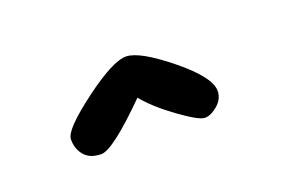

<svg xmlns="http://www.w3.org/2000/svg" viewBox="-37 -806 445 304"><g transform="rotate(-20 185.0 -654.0)"><path d="M303 -620Q303 -606 291 -596Q279 -586 269 -586.5Q259 -587 228 -609.5Q197 -632 180 -653Q115 -588 95.5 -588.5Q76 -589 67 -600.5Q58 -612 58.5 -627.5Q59 -643 111 -682Q163 -721 185.5 -720.5Q208 -720 255.5 -681.5Q303 -643 303 -620Z"/></g></svg>

Font: Patrick Hand
Style: Regular
Weight: 400
Designer: Patrick Wagesreiter
Foundry: Patrick Wagesreiter
Version: Version 1.003;PS 001.003;hotconv 1.0.70;makeotf.lib2.5.58329